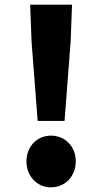

<svg xmlns="http://www.w3.org/2000/svg" viewBox="-20 -787 437 821"><path d="M141 -270H256L282 -608L288 -767H109L115 -608ZM198 14C260 14 304 -35 304 -97C304 -159 260 -207 198 -207C137 -207 93 -159 93 -97C93 -35 137 14 198 14Z"/></svg>

Font: Noto Sans JP Black
Style: Regular
Weight: 900
Designer: Ryoko NISHIZUKA 西塚涼子 (kana, bopomofo & ideographs); Paul D. Hunt (Latin, Greek & Cyrillic); Sandoll Communications 산돌커뮤니
Foundry: Adobe
Version: Version 2.002;hotconv 1.0.116;makeotfexe 2.5.65601